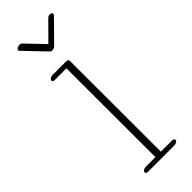

<svg xmlns="http://www.w3.org/2000/svg" viewBox="-213 -627 655 655"><g transform="rotate(-45 114.5 -299.5)"><path d="M200 -607.9C195.1 -607.9 190.7 -606 187.3 -602.5L124.8 -539.6L62.3 -605C60.3 -606.9 56.9 -607.9 53.5 -607.9C46.1 -607.9 36.9 -603 36.9 -597.2C36.9 -595.7 37.8 -594.2 38.8 -593.3L111.1 -517.6C112.5 -516.1 115.5 -514.6 118.9 -514.6C123.8 -514.6 129.6 -516.6 133.1 -520L207.8 -595.7C209.7 -597.7 210.2 -599.1 210.2 -601.1C210.2 -605 205.3 -607.9 200 -607.9ZM43.9 -443.8C43.9 -439.9 47.9 -437.5 53.7 -437.5H109.9L110.4 -8.8H63.5C56.6 -8.8 49.8 -4.9 47.9 0C45.9 4.9 50.3 8.8 57.1 8.8H184.1C190.9 8.8 200.7 4.9 200.7 -2C200.7 -5.9 196.3 -8.8 190.4 -8.8H136.7L136.2 -448.2C136.2 -451.7 131.8 -455.1 126 -455.1H60.1C53.2 -455.1 43.9 -450.7 43.9 -443.8Z"/></g></svg>

Font: WireWyrm
Style: Light
Weight: 200
Version: Version 001.000